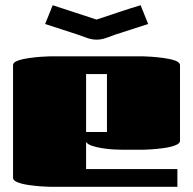

<svg xmlns="http://www.w3.org/2000/svg" viewBox="-20 -716 740 736"><path d="M660 -68V0H170Q162 0 139.5 -1.5Q117 -3 91.5 -6.5Q66 -10 48 -17Q30 -24 30 -34V-466Q30 -477 48 -483.5Q66 -490 91.5 -493.5Q117 -497 139.5 -498.5Q162 -500 170 -500H530Q538 -500 560.5 -498.5Q583 -497 608.5 -493.5Q634 -490 652 -483.5Q670 -477 670 -466V-176Q670 -166 652 -159Q634 -152 608.5 -148.5Q583 -145 560.5 -143.5Q538 -142 530 -142H449Q439 -142 418 -143Q397 -144 374 -147.5Q351 -151 333 -157Q315 -163 310 -172V-68ZM310 -210H390V-432H310ZM182 -696 350 -641Q392 -655 434 -669Q476 -683 519 -696L548 -624L424 -584Q407 -578 388 -571Q369 -564 350 -564Q332 -564 312.5 -571Q293 -578 276 -584L153 -624Z"/></svg>

Font: Gajraj One
Style: Regular
Weight: 400
Designer: Saurabh Sharma
Foundry: Saurabh Sharma
Version: Version 1.000